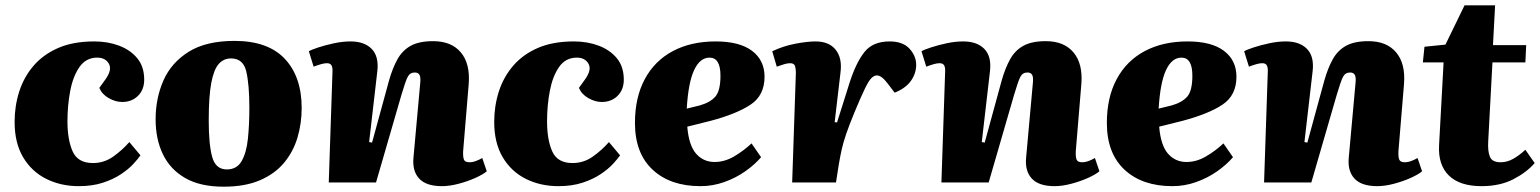

<svg xmlns="http://www.w3.org/2000/svg" viewBox="-20 -687 5799 723"><path d="M335 -531Q386 -531 428.5 -515Q471 -499 497 -467.5Q523 -436 523 -387Q523 -349 499.5 -326Q476 -303 440 -303Q415 -303 389.5 -317.5Q364 -332 354 -356L377 -388Q403 -424 390 -447Q377 -470 346 -470Q304 -470 279.5 -435Q255 -400 244.5 -345Q234 -290 234 -230Q234 -161 253.5 -117Q273 -73 330 -73Q372 -73 406.5 -97.5Q441 -122 467 -152L509 -102Q500 -89 482 -69.5Q464 -50 435.5 -31Q407 -12 367.5 1Q328 14 277 14Q209 14 154 -13.5Q99 -41 67 -95Q35 -149 35 -228Q35 -288 52.5 -342.5Q70 -397 106.5 -439.5Q143 -482 199.5 -506.5Q256 -531 335 -531Z M822 16Q734 16 677.5 -16.5Q621 -49 593.5 -106Q566 -163 566 -238Q566 -317 595.5 -384Q625 -451 690.5 -492Q756 -533 863 -533Q989 -533 1052.5 -465.5Q1116 -398 1116 -280Q1116 -223 1100.5 -170Q1085 -117 1050.5 -75Q1016 -33 959.5 -8.5Q903 16 822 16ZM834 -49Q872 -49 890 -80.5Q908 -112 913.5 -164.5Q919 -217 919 -281Q919 -368 907.5 -417.5Q896 -467 850 -467Q822 -467 803.5 -446Q785 -425 775.5 -374.5Q766 -324 766 -233Q766 -143 779 -96Q792 -49 834 -49Z M1813 -42Q1799 -30 1770 -17Q1741 -4 1707 5Q1673 14 1644 14Q1585 14 1558.5 -14.5Q1532 -43 1537 -94L1562 -370Q1565 -395 1560 -404.5Q1555 -414 1542 -414Q1524 -414 1515.5 -398Q1507 -382 1492 -331L1396 0H1218L1232 -416Q1233 -432 1228.5 -440.5Q1224 -449 1211 -449Q1202 -449 1189.5 -445.5Q1177 -442 1161 -436L1143 -494Q1153 -500 1179 -508.5Q1205 -517 1237.5 -524Q1270 -531 1300 -531Q1352 -531 1379.5 -503Q1407 -475 1401 -420L1370 -152L1381 -150L1445 -384Q1458 -430 1476.5 -463.5Q1495 -497 1526.5 -514.5Q1558 -532 1611 -532Q1680 -532 1715.5 -489.5Q1751 -447 1745 -371L1724 -118Q1723 -96 1727 -86Q1731 -76 1748 -76Q1760 -76 1773 -81Q1786 -86 1796 -92Z M2141 -531Q2192 -531 2234.5 -515Q2277 -499 2303 -467.5Q2329 -436 2329 -387Q2329 -349 2305.5 -326Q2282 -303 2246 -303Q2221 -303 2195.5 -317.5Q2170 -332 2160 -356L2183 -388Q2209 -424 2196 -447Q2183 -470 2152 -470Q2110 -470 2085.5 -435Q2061 -400 2050.5 -345Q2040 -290 2040 -230Q2040 -161 2059.5 -117Q2079 -73 2136 -73Q2178 -73 2212.5 -97.5Q2247 -122 2273 -152L2315 -102Q2306 -89 2288 -69.5Q2270 -50 2241.5 -31Q2213 -12 2173.5 1Q2134 14 2083 14Q2015 14 1960 -13.5Q1905 -41 1873 -95Q1841 -149 1841 -228Q1841 -288 1858.5 -342.5Q1876 -397 1912.5 -439.5Q1949 -482 2005.5 -506.5Q2062 -531 2141 -531Z M2675 -531Q2765 -531 2812 -495.5Q2859 -460 2859 -398Q2859 -328 2806.5 -293Q2754 -258 2656 -232L2568 -210Q2574 -139 2601.5 -108Q2629 -77 2671 -77Q2708 -77 2743.5 -97.5Q2779 -118 2810 -147L2846 -95Q2822 -67 2786.5 -42Q2751 -17 2707.5 -1.5Q2664 14 2618 14Q2504 14 2437.5 -48Q2371 -110 2371 -224Q2371 -320 2408 -389Q2445 -458 2513.5 -494.5Q2582 -531 2675 -531ZM2693 -402Q2693 -470 2652 -470Q2616 -470 2594 -423.5Q2572 -377 2566 -278L2615 -290Q2654 -301 2673.5 -323Q2693 -345 2693 -402Z M2977 -414Q2977 -426 2974 -437.5Q2971 -449 2955 -449Q2946 -449 2934 -445.5Q2922 -442 2905 -436L2888 -494Q2930 -514 2975.5 -522.5Q3021 -531 3051 -531Q3102 -531 3127 -499.5Q3152 -468 3145 -414L3123 -227L3132 -226L3180 -378Q3204 -452 3235.5 -491.5Q3267 -531 3330 -531Q3380 -531 3405 -503.5Q3430 -476 3430 -443Q3430 -411 3410.5 -383Q3391 -355 3349 -338L3323 -372Q3300 -403 3282 -403Q3272 -403 3262 -393.5Q3252 -384 3237.5 -354.5Q3223 -325 3198 -265Q3177 -214 3166 -181.5Q3155 -149 3149.5 -124Q3144 -99 3139 -70L3128 0H2963Z M4120 -42Q4106 -30 4077 -17Q4048 -4 4014 5Q3980 14 3951 14Q3892 14 3865.5 -14.5Q3839 -43 3844 -94L3869 -370Q3872 -395 3867 -404.5Q3862 -414 3849 -414Q3831 -414 3822.5 -398Q3814 -382 3799 -331L3703 0H3525L3539 -416Q3540 -432 3535.5 -440.5Q3531 -449 3518 -449Q3509 -449 3496.5 -445.5Q3484 -442 3468 -436L3450 -494Q3460 -500 3486 -508.5Q3512 -517 3544.5 -524Q3577 -531 3607 -531Q3659 -531 3686.5 -503Q3714 -475 3708 -420L3677 -152L3688 -150L3752 -384Q3765 -430 3783.5 -463.5Q3802 -497 3833.5 -514.5Q3865 -532 3918 -532Q3987 -532 4022.5 -489.5Q4058 -447 4052 -371L4031 -118Q4030 -96 4034 -86Q4038 -76 4055 -76Q4067 -76 4080 -81Q4093 -86 4103 -92Z M4452 -531Q4542 -531 4589 -495.5Q4636 -460 4636 -398Q4636 -328 4583.5 -293Q4531 -258 4433 -232L4345 -210Q4351 -139 4378.5 -108Q4406 -77 4448 -77Q4485 -77 4520.5 -97.5Q4556 -118 4587 -147L4623 -95Q4599 -67 4563.5 -42Q4528 -17 4484.5 -1.5Q4441 14 4395 14Q4281 14 4214.5 -48Q4148 -110 4148 -224Q4148 -320 4185 -389Q4222 -458 4290.5 -494.5Q4359 -531 4452 -531ZM4470 -402Q4470 -470 4429 -470Q4393 -470 4371 -423.5Q4349 -377 4343 -278L4392 -290Q4431 -301 4450.5 -323Q4470 -345 4470 -402Z M5335 -42Q5321 -30 5292 -17Q5263 -4 5229 5Q5195 14 5166 14Q5107 14 5080.5 -14.5Q5054 -43 5059 -94L5084 -370Q5087 -395 5082 -404.5Q5077 -414 5064 -414Q5046 -414 5037.5 -398Q5029 -382 5014 -331L4918 0H4740L4754 -416Q4755 -432 4750.5 -440.5Q4746 -449 4733 -449Q4724 -449 4711.5 -445.5Q4699 -442 4683 -436L4665 -494Q4675 -500 4701 -508.5Q4727 -517 4759.5 -524Q4792 -531 4822 -531Q4874 -531 4901.5 -503Q4929 -475 4923 -420L4892 -152L4903 -150L4967 -384Q4980 -430 4998.5 -463.5Q5017 -497 5048.5 -514.5Q5080 -532 5133 -532Q5202 -532 5237.5 -489.5Q5273 -447 5267 -371L5246 -118Q5245 -96 5249 -86Q5253 -76 5270 -76Q5282 -76 5295 -81Q5308 -86 5318 -92Z M5344 -511 5423 -519 5495 -667H5610L5602 -517H5727L5724 -452H5600L5584 -154Q5582 -117 5590.5 -96.5Q5599 -76 5631 -76Q5655 -76 5677.5 -88.5Q5700 -101 5724 -123L5759 -73Q5729 -38 5678.5 -12Q5628 14 5559 14Q5477 14 5436 -26Q5395 -66 5399 -140L5416 -452H5338Z"/></svg>

Font: Literata 36pt ExtraBold
Style: Italic
Weight: 800
Italic angle: -2°
Designer: Latin by Veronika Burian and Jose Scaglione. Greek by Irene Vlachou. Cyrillic by Vera Evstafieva
Foundry: TypeTogether
Version: Version 3.002